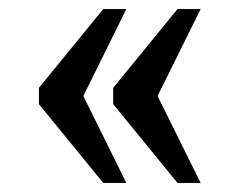

<svg xmlns="http://www.w3.org/2000/svg" viewBox="-20 -482 529 424"><path d="M372 -78H423L328 -270L423 -462H372L230 -288V-252ZM208 -78H259L164 -270L259 -462H208L66 -288V-252Z"/></svg>

Font: Noto Serif Devanagari SemiCondensed Medium
Style: Regular
Weight: 500
Width: 4
Designer: Universal Thirst, Indian Type Foundry and the Monotype Design Team
Foundry: Monotype Imaging Inc.
Version: Version 2.004